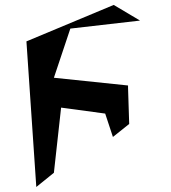

<svg xmlns="http://www.w3.org/2000/svg" viewBox="-20 -747 685 767"><path d="M496.1 -251.8 491.5 -397V-405.5L195.3 -436.4L261 -632.8L539.4 -664.8L434.3 -727.3L85.6 -581.7L125 0L195.3 -56.8L224.1 -317.1L400.2 -293.3L431.1 -199.9Z"/></svg>

Font: Margiela Sans Medium
Style: Regular
Weight: 500
Designer: Stefan Endress, Andreas Faust
Version: Version 1.100;FEAKit 1.0